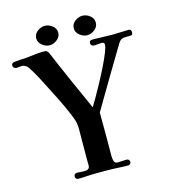

<svg xmlns="http://www.w3.org/2000/svg" viewBox="-127 -982 959 1087"><g transform="rotate(-15 352.5 -438.0)"><path d="M705 -718Q705 -702 693.5 -701.5Q682 -701 671 -701Q664 -701 655 -700.5Q646 -700 640 -697Q634 -695 626.5 -686Q619 -677 616 -671Q564 -585 513 -498.5Q462 -412 411 -326Q412 -262 411.5 -197.5Q411 -133 411 -69Q411 -56 415 -41.5Q419 -27 435 -27Q449 -27 462.5 -28Q476 -29 489 -29Q497 -29 501.5 -23.5Q506 -18 506 -11Q506 -4 500.5 0.5Q495 5 489 5Q458 5 427 3Q396 1 365 1Q335 1 305.5 1Q276 1 247 3Q235 4 223 4.5Q211 5 199 5Q180 5 180 -12Q180 -30 198 -30Q209 -30 219 -29Q229 -28 239 -28Q260 -28 266.5 -35.5Q273 -43 272.5 -56Q272 -69 272 -84L273 -267Q273 -298 264.5 -322.5Q256 -347 244 -374Q226 -416 205.5 -457Q185 -498 164 -539Q147 -573 128.5 -608Q110 -643 89 -674Q84 -682 73.5 -688.5Q63 -695 53 -695Q46 -695 38 -693.5Q30 -692 22 -692Q14 -692 7.5 -697Q1 -702 1 -710Q1 -726 18 -728Q36 -730 54 -731Q72 -732 90 -733Q116 -736 142.5 -739Q169 -742 195 -742Q207 -742 212.5 -737.5Q218 -733 223 -722Q261 -632 300.5 -543Q340 -454 380 -365Q389 -379 408 -412Q427 -445 449.5 -486.5Q472 -528 492.5 -569.5Q513 -611 526 -643.5Q539 -676 539 -690Q539 -699 533.5 -701.5Q528 -704 520 -704Q510 -704 500.5 -702.5Q491 -701 481 -701Q459 -701 459 -720Q459 -736 477 -736Q506 -736 535 -734.5Q564 -733 593 -733Q617 -733 641 -734.5Q665 -736 689 -736Q705 -736 705 -718ZM301 -824Q301 -800 280 -783.5Q259 -767 236 -767Q214 -767 193 -783.5Q172 -800 172 -824Q172 -849 193 -865Q214 -881 236 -881Q259 -881 280 -865Q301 -849 301 -824ZM521 -824Q521 -800 500.5 -783.5Q480 -767 457 -767Q434 -767 413 -783.5Q392 -800 392 -824Q392 -849 413 -865Q434 -881 457 -881Q480 -881 500.5 -865Q521 -849 521 -824Z"/></g></svg>

Font: Kaisei HarunoUmi
Style: Bold
Weight: 700
Designer: Font-Kai, 金井和夫
Foundry: KAZUO KANAI
Version: Version 5.003